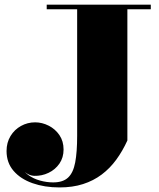

<svg xmlns="http://www.w3.org/2000/svg" viewBox="-20 -770 680 820"><path d="M624 -750V-730.5H524V-170Q503.5 -125 476.5 -88Q449.5 -51 414.2 -24.5Q379 2 334.5 16.2Q290 30.5 234 30.5Q170.5 30.5 119.2 12.5Q68 -5.5 38 -40.2Q8 -75 8 -125Q8 -161 24.8 -188.8Q41.5 -216.5 69.5 -232Q97.5 -247.5 130 -247.5Q160 -247.5 188 -233.2Q216 -219 233.8 -193Q251.5 -167 251.5 -131.5Q251.5 -97 233.8 -71.2Q216 -45.5 187.2 -31.8Q158.5 -18 125.5 -19Q106 -20 89 -33.2Q72 -46.5 68 -64.5Q78 -39 100.5 -22.8Q123 -6.5 151.2 1.2Q179.5 9 207 9Q249 9 271 -11.8Q293 -32.5 301.2 -76.5Q309.5 -120.5 309.5 -190V-730.5H179.5V-750Z"/></svg>

Font: Bodoni Moda Black
Style: Regular
Weight: 900
Version: Version 2.005